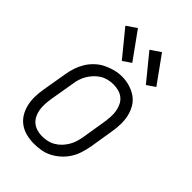

<svg xmlns="http://www.w3.org/2000/svg" viewBox="-229 -859 959 959"><g transform="rotate(45 250.0 -380.0)"><path d="M201 8Q173 8 146 1.5Q119 -5 97.5 -20.5Q76 -36 62.5 -58.5Q49 -81 43 -107Q37 -133 37.5 -161.5Q38 -190 43 -218L65 -348Q69 -373 77 -397.5Q85 -422 98.5 -444.5Q112 -467 132 -486Q152 -505 175.5 -516.5Q199 -528 224 -534.5Q249 -541 275 -541Q303 -541 329.5 -533Q356 -525 377.5 -510Q399 -495 412.5 -472Q426 -449 432 -423Q438 -397 437.5 -368.5Q437 -340 432 -312L411 -182Q406 -157 398.5 -132.5Q391 -108 377 -85.5Q363 -63 343 -44.5Q323 -26 299.5 -13.5Q276 -1 250.5 3.5Q225 8 201 8ZM202 -47Q220 -47 238.5 -51Q257 -55 274 -65Q291 -75 304.5 -89.5Q318 -104 327.5 -120.5Q337 -137 342.5 -155Q348 -173 351 -191L372 -321Q375 -341 376 -360.5Q377 -380 374 -398Q371 -416 363 -433Q355 -450 341 -461.5Q327 -473 309 -478Q291 -483 271 -483Q253 -483 234.5 -478.5Q216 -474 200 -464Q184 -454 170.5 -439.5Q157 -425 147.5 -408.5Q138 -392 132.5 -374.5Q127 -357 125 -339L103 -209Q100 -189 99 -170Q98 -151 101 -132.5Q104 -114 112 -97.5Q120 -81 133.5 -69.5Q147 -58 165 -52.5Q183 -47 202 -47ZM388 -595 276 -732 329 -768 432 -625ZM218 -595 106 -732 159 -768 262 -625Z"/></g></svg>

Font: Iosevka Slab Light Oblique
Style: Regular
Weight: 300
Italic angle: -9°
Monospace: yes
Designer: Belleve Invis
Foundry: Belleve Invis
Version: Version 11.1.1; ttfautohint (v1.8.3)